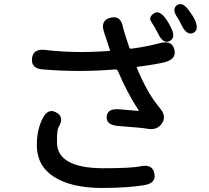

<svg xmlns="http://www.w3.org/2000/svg" viewBox="-20 -878 1040 954"><path d="M483 56Q333 55 248 0.5Q163 -54 163 -157Q163 -232 191 -288Q218 -343 260 -319Q302 -296 270 -244Q263 -233 263 -172Q263 -44 489 -42Q634 -42 679 -52Q738 -64 747 -16Q757 32 697 42Q612 56 483 56ZM823 -674Q791 -658 765 -712Q748 -746 732 -769Q716 -792 744 -811Q772 -831 806 -782Q817 -766 828 -744Q856 -691 823 -674ZM941 -715Q909 -699 882 -753Q869 -780 866 -784Q831 -832 859 -852Q887 -872 921 -823Q941 -795 946 -784Q972 -730 941 -715ZM776 -664Q834 -679 846 -633Q859 -586 802 -570Q768 -560 663 -546Q658 -545 660 -540Q702 -440 743 -382Q760 -358 778 -336Q808 -299 784 -264Q759 -228 708 -239Q688 -243 567 -252Q507 -257 510 -298Q513 -340 573 -335L666 -327Q671 -327 668 -331Q611 -418 566 -525Q562 -534 552 -533Q375 -518 194 -533Q134 -537 139 -587Q144 -637 204 -630Q351 -612 523 -625Q528 -625 526 -630L497 -718Q477 -777 529 -790Q581 -803 591 -742Q593 -730 622 -643Q625 -635 633 -636Q708 -646 776 -664Z"/></svg>

Font: Resource Han Rounded TW Medium
Style: Regular
Weight: 500
Designer: Cyano Hao (round all glyphs); Ryoko NISHIZUKA 西塚涼子 (kana, bopomofo & ideographs); Paul D. Hunt (Latin, Greek & Cyrillic)
Foundry: Cyano Hao
Version: 0.990